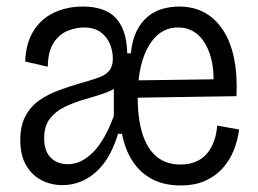

<svg xmlns="http://www.w3.org/2000/svg" viewBox="-20 -554 790 587"><path d="M171 12Q137 12 108 -2.5Q79 -17 60.5 -47.5Q42 -78 42 -126Q42 -170 58 -199.5Q74 -229 100.5 -247.5Q127 -266 160 -278Q193 -290 227 -300Q260 -309 282 -317Q304 -325 314.5 -338.5Q325 -352 325 -375Q325 -397 316.5 -418.5Q308 -440 288.5 -455Q269 -470 236 -470Q213 -470 187.5 -460Q162 -450 144.5 -424Q127 -398 126 -350L57 -366Q59 -422 82.5 -459.5Q106 -497 145.5 -515.5Q185 -534 234 -534Q265 -534 290 -526Q315 -518 332 -501Q349 -484 358.5 -457Q368 -430 369 -391H380Q384 -431 397.5 -458.5Q411 -486 431.5 -503Q452 -520 477 -527Q502 -534 527 -534Q571 -534 604.5 -516Q638 -498 661.5 -462.5Q685 -427 695.5 -376Q706 -325 703 -260L377 -255V-308L666 -312L632 -283Q636 -342 623 -384Q610 -426 585 -448Q560 -470 524 -470Q486 -470 458.5 -444Q431 -418 416 -370.5Q401 -323 401 -255Q401 -191 415.5 -145Q430 -99 459 -75Q488 -51 532 -51Q557 -51 577 -59Q597 -67 611 -82.5Q625 -98 633.5 -120.5Q642 -143 644 -170L711 -158Q707 -126 695 -95.5Q683 -65 661.5 -40.5Q640 -16 608 -1.5Q576 13 533 13Q481 13 444 -7Q407 -27 384.5 -62.5Q362 -98 353 -145H341Q330 -109 314 -80Q298 -51 276 -30.5Q254 -10 227.5 1Q201 12 171 12ZM188 -52Q208 -52 227 -61Q246 -70 264.5 -88.5Q283 -107 298.5 -134.5Q314 -162 328 -199V-314L345 -293Q324 -277 295 -267.5Q266 -258 235 -249Q204 -240 176.5 -226.5Q149 -213 132 -190.5Q115 -168 115 -131Q115 -92 135 -72Q155 -52 188 -52Z"/></svg>

Font: Bricolage Grotesque SemiCondensed Light
Style: Regular
Weight: 300
Width: 4
Designer: Mathieu Triay
Foundry: Atelier Triay
Version: Version 1.000;gftools[0.9.30]